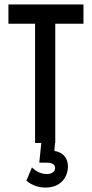

<svg xmlns="http://www.w3.org/2000/svg" viewBox="-20 -644 415 865"><path d="M138 0H166L157 89H192C214 89 228 97 228 113C228 130 212 140 193 140C168 140 146 132 124 110L99 170C126 193 156 201 186 201C250 201 286 158 286 105C286 68 264 42 225 36L228 0H229V-537H356V-624H18V-537H138Z"/></svg>

Font: Inconsolata Condensed
Style: Bold
Weight: 700
Width: 3
Monospace: yes
Designer: Raph Levien, Cyreal, Brenton Simpson
Foundry: Raph Levien, Cyreal, Google
Version: Version 3.100